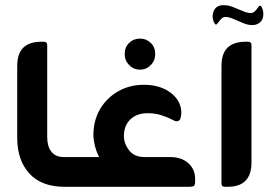

<svg xmlns="http://www.w3.org/2000/svg" viewBox="-20 -716 1036 736"><path d="M260 0H227Q139 0 92.5 -51Q46 -102 46 -187V-462Q46 -511 69.5 -533.5Q93 -556 138 -556H148Q161 -556 161 -543V-189Q161 -155 177 -134.5Q193 -114 224 -114H260Z M517 -449Q492 -449 475 -466.5Q458 -484 458 -509Q458 -535 475 -551.5Q492 -568 517 -568Q541 -568 558 -551.5Q575 -535 575 -509Q575 -484 558 -466.5Q541 -449 517 -449ZM533 -114H631Q676 -114 702 -90.5Q728 -67 728 -30V-20Q728 -7 723.5 -3.5Q719 0 706 0H250V-114H360Q340 -153 338 -198Q338 -254 363.5 -297.5Q389 -341 433 -366Q477 -391 531 -391Q595 -391 635.5 -359.5Q676 -328 675 -281Q674 -268 671 -260Q668 -252 657 -251Q651 -251 641 -257Q624 -266 599.5 -274Q575 -282 549 -282Q507 -283 481.5 -260Q456 -237 455 -197Q454 -168 474 -141Q494 -114 533 -114Z M845 -651Q836 -651 830 -645.5Q824 -640 820 -634Q816 -630 814 -626.5Q812 -623 809 -622Q805 -622 803 -625Q791 -646 797 -667Q805 -698 841 -696Q856 -696 874.5 -688.5Q893 -681 911 -673.5Q929 -666 940 -666Q949 -666 955 -671Q961 -676 965 -682Q969 -687 971 -690Q973 -693 976 -694Q980 -694 982 -691Q993 -672 988 -649Q985 -636 973 -627.5Q961 -619 944 -620Q930 -620 911 -628Q892 -636 874.5 -643.5Q857 -651 845 -651ZM853 0H842Q829 0 829 -12V-462Q829 -511 852.5 -533.5Q876 -556 921 -556H931Q944 -556 944 -543V-93Q944 0 853 0Z"/></svg>

Font: Zain ExtraBold
Style: Regular
Weight: 800
Designer: Zain,Boutros
Foundry: Mobile Telecommunications Company (Zain), 2024
Version: Version 1.50; ttfautohint (v1.8.4)